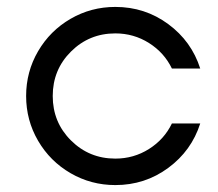

<svg xmlns="http://www.w3.org/2000/svg" viewBox="-20 -530 636 560"><path d="M316.4 9.8Q245.6 9.8 185.8 -24.9Q126 -59.6 91.1 -119.4Q56.2 -179.2 56.2 -250Q56.2 -320.8 91.1 -380.6Q126 -440.4 185.8 -475.1Q245.6 -509.8 316.4 -509.8Q402.8 -509.8 470.7 -459.7Q538.6 -409.7 564 -330.1H481.4Q459 -376.5 414.6 -404.5Q370.1 -432.6 316.4 -432.6Q240.2 -432.6 187 -379.6Q133.8 -326.7 133.8 -250Q133.8 -173.3 187 -120.4Q240.2 -67.4 316.4 -67.4Q370.1 -67.4 414.6 -95.5Q459 -123.5 481.4 -169.9H564Q538.6 -90.3 470.7 -40.3Q402.8 9.8 316.4 9.8Z"/></svg>

Font: Now
Style: Regular
Weight: 400
Designer: Alfredo Marco Pradil
Foundry: Alfredo Marco Pradil
Version: Version 1.002;PS 001.002;hotconv 1.0.88;makeotf.lib2.5.64775